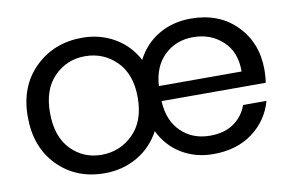

<svg xmlns="http://www.w3.org/2000/svg" viewBox="-64 -670 1208 791"><g transform="rotate(-10 540.0 -274.0)"><path d="M503 -275Q503 -373 449 -426.5Q395 -480 318 -480Q242 -480 189 -426.5Q136 -373 136 -275Q136 -176 188 -122Q240 -68 316 -68Q393 -68 448 -122Q503 -176 503 -275ZM770 -480Q699 -480 650.5 -434Q602 -388 597 -306H943Q944 -387 894 -433.5Q844 -480 770 -480ZM43 -275Q43 -402 122 -479.5Q201 -557 320 -557Q394 -557 454.5 -522Q515 -487 548 -424Q580 -487 639 -522Q698 -557 774 -557Q892 -557 964.5 -483.5Q1037 -410 1037 -297Q1037 -268 1033 -243H597Q601 -161 649 -114.5Q697 -68 770 -68Q830 -68 869.5 -95.5Q909 -123 925 -169H1023Q1001 -90 935 -40.5Q869 9 770 9Q696 9 637.5 -26.5Q579 -62 548 -126Q514 -62 452.5 -26.5Q391 9 316 9Q197 9 120 -69Q43 -147 43 -275Z"/></g></svg>

Font: SVN-Poppins
Style: Regular
Weight: 400
Designer: Ninad Kale (Devanagari), Jonny Pinhorn (Latin)
Foundry: Indian Type Foundry
Version: Version 3.002 2017